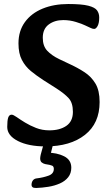

<svg xmlns="http://www.w3.org/2000/svg" viewBox="-20 -716 546 956"><path d="M207 13Q122 13 69 -14Q16 -41 16 -84Q16 -117 21 -131Q26 -145 38 -145Q46 -145 63 -133Q80 -121 104.5 -106Q129 -91 159.5 -79Q190 -67 226 -67Q278 -67 310.5 -89.5Q343 -112 343 -159Q343 -204 322 -227Q301 -250 259 -277L196 -317Q162 -339 134 -362Q106 -385 89 -417.5Q72 -450 72 -500Q72 -562 104 -606Q136 -650 192 -673Q248 -696 320 -696Q387 -696 420 -687.5Q453 -679 463.5 -664Q474 -649 474 -629Q474 -601 466 -586.5Q458 -572 449 -572Q441 -572 431 -577Q421 -582 403 -590Q389 -597 358.5 -606.5Q328 -616 295 -616Q252 -616 222.5 -594Q193 -572 193 -528Q193 -487 215 -463.5Q237 -440 274 -422L329 -396Q368 -378 401.5 -356Q435 -334 455.5 -299.5Q476 -265 476 -208Q476 -102 403 -44.5Q330 13 207 13ZM203 -20Q205 -26 208.5 -30Q212 -34 218 -35L237 -39Q245 -41 249 -37Q253 -33 251 -24L224 83L213 44Q263 44 299 62Q335 80 335 119Q335 147 319.5 166.5Q304 186 278 197.5Q252 209 221 214Q190 219 160 220Q147 220 142 216Q137 212 137 205Q137 191 144 182Q151 173 164 172Q196 168 222 158.5Q248 149 248 125Q248 113 240 109Q232 105 205 101Q196 99 188 93Q180 87 180 72Q180 68 181 63Q182 58 183 53Z"/></svg>

Font: Alkatra
Style: Regular
Weight: 400
Designer: Suman Bhandary
Version: Version 1.100;gftools[0.9.22]